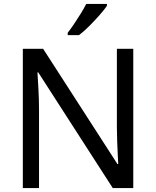

<svg xmlns="http://www.w3.org/2000/svg" viewBox="-20 -964 800 984"><path d="M663 0H558L176 -593H172Q174 -558 177 -506Q180 -454 180 -399V0H97V-714H201L582 -123H586Q585 -139 583.5 -171Q582 -203 580.5 -241Q579 -279 579 -311V-714H663ZM528 -934Q516 -916 491 -887.5Q466 -859 437.5 -830.5Q409 -802 385 -784H327V-796Q342 -815 359.5 -841Q377 -867 394 -894.5Q411 -922 422 -944H528Z"/></svg>

Font: Noto Sans Wancho
Style: Regular
Weight: 400
Designer: Monotype Design Team
Foundry: Monotype Imaging Inc.
Version: Version 2.001; ttfautohint (v1.8.4.7-5d5b)